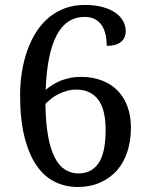

<svg xmlns="http://www.w3.org/2000/svg" viewBox="-20 -744 599 774"><path d="M321.8 -675.8Q247.1 -675.8 208.3 -601.6Q169.4 -527.3 164.1 -381.8Q176.3 -392.1 191.2 -401.6Q206.1 -411.1 223.6 -418.5Q241.2 -425.3 262 -429.7Q282.7 -434.1 307.1 -434.1Q352.5 -434.1 389.9 -419.9Q427.2 -405.8 453.6 -379.4Q479.5 -353 493.7 -314.9Q507.8 -276.9 507.8 -229Q507.8 -176.8 493.4 -132.6Q479 -88.4 451.7 -57.1Q423.8 -25.9 383.8 -8.1Q343.8 9.8 293 9.8Q243.7 9.8 200.9 -11.2Q158.2 -32.2 127.4 -76.7Q96.7 -121.1 78.9 -191.4Q61 -261.7 61 -359.9Q61 -406.7 68.1 -452.4Q75.2 -498 89.4 -538.6Q103.5 -579.1 125 -613.3Q146.5 -647.5 175.8 -672.4Q204.6 -696.8 241.2 -710.4Q277.8 -724.1 321.8 -724.1Q363.8 -724.1 394.8 -715.3Q425.8 -706.5 446.3 -691.9Q466.8 -677.2 476.8 -658.2Q486.8 -639.2 486.8 -619.1Q486.8 -590.3 467.3 -574.7Q447.8 -559.1 410.2 -559.1Q410.2 -583.5 405.5 -604.7Q400.9 -626 390.1 -642.1Q379.4 -657.7 362.8 -666.7Q346.2 -675.8 321.8 -675.8ZM287.1 -382.8Q267.6 -382.8 249.5 -377.7Q231.4 -372.6 215.8 -364.7Q199.7 -356.9 186.5 -346.2Q173.3 -335.4 163.1 -325.2Q164.1 -250.5 173.6 -197Q183.1 -143.6 200.2 -109.9Q217.3 -76.2 241.9 -60.5Q266.6 -44.9 295.9 -44.9Q349.6 -44.9 377.7 -86.9Q405.8 -128.9 405.8 -219.2Q405.8 -304.2 375 -343.5Q344.2 -382.8 287.1 -382.8Z"/></svg>

Font: Sitara
Style: Regular
Weight: 400
Designer: Neelakash Kshetrimayum
Foundry: Neelakash Kshetrimayum
Version: Version 1.000;PS Version 1.000;PS 1.0;hotconv 1.;hotconv 1.0